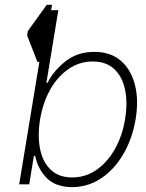

<svg xmlns="http://www.w3.org/2000/svg" viewBox="-20 -770 611 802"><path d="M175.3 -750H197.3L193.4 -727.5H223.6L173.8 -423.8H178.2Q205.1 -476.1 254.9 -514.9Q304.7 -553.7 374.5 -553.2Q440.4 -553.7 483.4 -517.3Q526.4 -481 543.2 -417.2Q560.1 -353.5 546.4 -271.5Q532.2 -189 494.6 -125.2Q457 -61.5 402.3 -25.1Q347.7 11.2 281.7 11.7Q211.4 11.2 174.3 -27.3Q137.2 -65.9 127 -119.1H121.6L102.1 0H60.1L144.5 -511.7H136.2L93.3 -622.1L96.2 -640.1ZM502.4 -272Q513.7 -340.3 502.4 -395Q491.2 -449.7 457.3 -481.4Q423.3 -513.2 367.2 -513.2Q312 -513.2 266.4 -481.9Q220.7 -450.7 189.9 -396Q159.2 -341.3 147.5 -272Q136.2 -202.1 147.5 -147.2Q158.7 -92.3 192.4 -60.5Q226.1 -28.8 281.7 -28.8Q337.9 -28.8 383.8 -61Q429.7 -93.3 460.4 -148.2Q491.2 -203.1 502.4 -272Z"/></svg>

Font: Inter Extra Light
Style: Italic
Weight: 200
Italic angle: -9.39999°
Designer: Rasmus Andersson
Foundry: rsms
Version: Version 4.000;git-3c8e0fc